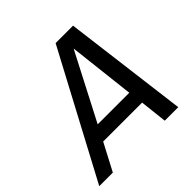

<svg xmlns="http://www.w3.org/2000/svg" viewBox="-212 -783 928 928"><g transform="rotate(-45 252.5 -319.0)"><path d="M495.1 0H402.8L387.2 -139.2H121.1L47.9 0H-44.9L294.9 -638.2H414.1ZM377 -216.8 337.9 -558.1 161.1 -216.8Z"/></g></svg>

Font: Code New Roman
Style: Italic
Weight: 400
Italic angle: -11°
Monospace: yes
Designer: Sam Radian
Foundry: Code New Roman
Version: Version 1.508 October 19, 2014